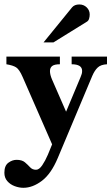

<svg xmlns="http://www.w3.org/2000/svg" viewBox="-21 -663 510 878"><path d="M468.3 -404.3V-369.1Q439.9 -367.7 425.8 -354.2Q411.6 -340.8 400.9 -315.9L243.2 59.6Q212.9 131.8 170.7 163.8Q128.4 195.8 85.9 195.8Q66.4 195.8 46.1 188.2Q25.9 180.7 12.5 165.3Q-1 149.9 -1 127Q-1 94.7 17.1 81.3Q35.2 67.9 54.7 67.9Q79.6 67.9 92.8 79.1Q106 90.3 116.5 101.8Q127 113.3 143.6 113.3Q158.2 113.3 172.1 92.8Q186 72.3 197.8 44.7Q209.5 17.1 217.3 -2.9L82.5 -311Q67.4 -345.7 52.7 -355Q38.1 -364.3 8.3 -369.1V-404.3H252.9V-369.1Q228 -369.1 217.8 -361.3Q207.5 -353.5 207.5 -337.9Q207.5 -321.3 216.8 -299.8L281.2 -152.3L347.7 -311Q351.1 -319.3 352.8 -325.2Q354.5 -331.1 354.5 -338.9Q354.5 -369.1 306.6 -369.1V-404.3ZM389.2 -596.7Q389.2 -586.4 386.2 -576.9Q383.3 -567.4 375 -563L223.6 -469.2H178.2L308.6 -629.4Q319.8 -642.6 341.8 -642.6Q361.8 -642.6 375.5 -629.2Q389.2 -615.7 389.2 -596.7Z"/></svg>

Font: Scheherazade New
Style: Bold
Weight: 700
Designer: SIL International
Foundry: SIL International
Version: Version 4.000